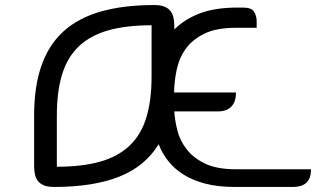

<svg xmlns="http://www.w3.org/2000/svg" viewBox="-20 -740 1251 760"><path d="M670 -623Q709 -663 769.5 -686.5Q830 -710 920 -710H942Q976 -710 986 -693Q996 -676 996 -656V-630H914Q836 -630 788.5 -606.5Q741 -583 715 -546.5Q689 -510 679.5 -464.5Q670 -419 669 -374H914Q914 -352 908 -337.5Q902 -323 892 -314.5Q882 -306 869.5 -302.5Q857 -299 844 -299H670Q672 -264 682 -224Q692 -184 718.5 -149.5Q745 -115 791.5 -92.5Q838 -70 914 -70H1211Q1211 -48 1205 -34.5Q1199 -21 1189 -13.5Q1179 -6 1166.5 -3Q1154 0 1141 0H910Q843 0 793 -13Q743 -26 706.5 -49Q670 -72 646 -102.5Q622 -133 608 -169Q554 -81 451.5 -40.5Q349 0 194 0Q169 0 153.5 -6.5Q138 -13 129.5 -24.5Q121 -36 118 -51.5Q115 -67 115 -84V-282Q115 -397 144 -480Q173 -563 231.5 -616Q290 -669 379.5 -694.5Q469 -720 591 -720Q616 -720 631.5 -713.5Q647 -707 655.5 -695.5Q664 -684 667 -668.5Q670 -653 670 -636ZM580 -640Q480 -640 409 -620Q338 -600 292.5 -557Q247 -514 226 -446Q205 -378 205 -282V-80Q305 -80 376 -100Q447 -120 492.5 -163Q538 -206 559 -274Q580 -342 580 -438Z"/></svg>

Font: Warnes
Style: Regular
Weight: 400
Designer: Eduardo Rodriguez Tunni
Foundry: Eduardo Rodriguez Tunni
Version: Version 1.001